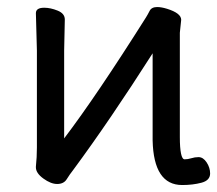

<svg xmlns="http://www.w3.org/2000/svg" viewBox="-20 -509 623 551"><path d="M502.9 22Q420.9 22 418 -106V-356Q294.9 -163.1 189.9 -21Q180.2 -8.8 171.6 5.1Q163.1 19 144 19Q126 19 104.5 3.4Q83 -12.2 83 -28.8V-30.8Q85.9 -58.1 85.9 -85.9V-363.8L83 -471.2Q83 -486.8 106.9 -486.8Q125 -486.8 145.5 -478.5Q166 -470.2 166 -453.1L164.1 -363.8V-111.8Q256.8 -233.9 398.9 -459Q403.8 -466.8 409.4 -477.8Q415 -488.8 431.2 -488.8Q442.9 -488.8 459 -483.9Q500 -471.2 500 -452.1L496.1 -415V-115.2Q496.1 -85 499.5 -68.4Q502.9 -51.8 509.8 -51.8Q519 -51.8 529.1 -54.9Q539.1 -58.1 549.8 -58.1Q563 -58.1 573 -43Q583 -27.8 583 -11.2Q583 8.8 558.1 15.4Q533.2 22 502.9 22Z"/></svg>

Font: LXGW WenKai Screen
Style: Regular
Weight: 400
Designer: LXGW / Fontworks Inc.
Foundry: LXGW / Fontworks Inc.
Version: Version 1.510;January 18,2025